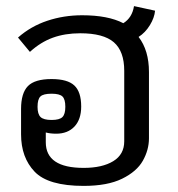

<svg xmlns="http://www.w3.org/2000/svg" viewBox="-20 -594 582 629"><path d="M49 -154V-237Q49 -289 71.5 -312Q94 -335 149 -335Q201 -335 223.5 -314Q246 -293 246 -245Q246 -203 224 -179.5Q202 -156 164 -156Q145 -156 130 -160V-128Q130 -44 254 -44Q315 -44 351 -66Q387 -88 387 -131V-362Q387 -426 353 -455.5Q319 -485 243 -485Q193 -485 153 -470.5Q113 -456 78 -424L39 -471Q81 -508 135 -526Q189 -544 249 -544Q334 -544 384 -518Q413 -536 419 -574L488 -559Q486 -536 471 -511.5Q456 -487 434 -473Q468 -429 468 -358V-141Q468 -103 448 -67.5Q428 -32 380 -8.5Q332 15 254 15Q138 15 93.5 -31.5Q49 -78 49 -154ZM194 -244Q194 -269 184.5 -278Q175 -287 149 -287Q122 -287 112.5 -278Q103 -269 103 -244Q103 -220 113 -210.5Q123 -201 149 -201Q175 -201 184.5 -210.5Q194 -220 194 -244Z"/></svg>

Font: Pridi Light
Style: Regular
Weight: 300
Designer: Katatrad Team
Foundry: CadsonDemak
Version: Version 1.003